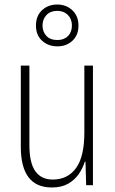

<svg xmlns="http://www.w3.org/2000/svg" viewBox="-20 -819 507 849"><path d="M391 -529V0H361L358 -104H355Q346 -75 328 -49Q310 -23 281 -6.5Q252 10 209 10Q72 10 72 -170V-529H110V-178Q110 -98 136.5 -61.5Q163 -25 213 -25Q279 -25 316 -75.5Q353 -126 353 -233V-529ZM234 -614Q194 -614 166.5 -638.5Q139 -663 139 -706Q139 -749 166 -774Q193 -799 233 -799Q273 -799 300 -773.5Q327 -748 327 -706Q327 -664 300.5 -639Q274 -614 234 -614ZM234 -642Q263 -642 280.5 -659.5Q298 -677 298 -706Q298 -735 280 -753Q262 -771 233 -771Q203 -771 185.5 -752.5Q168 -734 168 -706Q168 -679 185 -660.5Q202 -642 234 -642Z"/></svg>

Font: Noto Sans Lao UI Cond ExtLt
Style: Regular
Weight: 200
Width: 3
Designer: Monotype Design Team
Foundry: Monotype Imaging Inc.
Version: Version 2.000; ttfautohint (v1.8.4.7-5d5b)